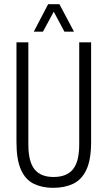

<svg xmlns="http://www.w3.org/2000/svg" viewBox="-20 -889 516 921"><path d="M235 12Q182 12 142 -7.5Q102 -27 80.5 -75Q59 -123 59 -208V-686H116V-196Q116 -114 145.5 -77Q175 -40 237 -40Q300 -40 330 -77Q360 -114 360 -196V-686H417V-208Q417 -123 394.5 -75Q372 -27 331 -7.5Q290 12 235 12ZM142 -737 211 -869H265L335 -737H289L225 -857H251L186 -737Z"/></svg>

Font: Archivo ExtraCondensed ExtraLight
Style: Regular
Weight: 250
Width: 2
Designer: Hector Gatti
Foundry: Omnibus-Type
Version: Version 2.001